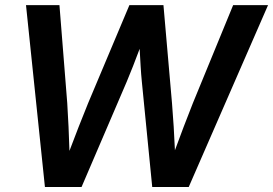

<svg xmlns="http://www.w3.org/2000/svg" viewBox="-20 -748 1092 768"><path d="M159.7 0 84 -727.5H217.8L249 -335.4Q252 -287.6 254.2 -240Q256.3 -192.4 257.8 -144.5Q275.9 -192.4 294.4 -240Q313 -287.6 332.5 -335.4L497.6 -727.5H633.8L668 -335.4Q671.9 -288.1 674.8 -241Q677.7 -193.8 679.7 -147Q696.8 -193.8 714.8 -241Q732.9 -288.1 751.5 -335.4L912.6 -727.5H1052.2L734.9 0H588.9L547.4 -420.9Q544.4 -450.7 542.5 -483.6Q540.5 -516.6 538.6 -552.7Q524.9 -516.6 512.2 -483.6Q499.5 -450.7 486.8 -420.9L306.2 0Z"/></svg>

Font: Inter Display SemiBold
Style: Italic
Weight: 600
Italic angle: -9.39999°
Designer: Rasmus Andersson
Foundry: rsms
Version: Version 4.000;git-a52131595